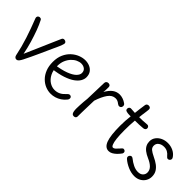

<svg xmlns="http://www.w3.org/2000/svg" viewBox="66 -1446 2221 2221"><g transform="rotate(45 1177.0 -335.5)"><path d="M43 -489Q43 -504 53.5 -512Q64 -520 75 -520Q83 -520 90.5 -517Q98 -514 103 -504Q129 -454 153.5 -388Q178 -322 200.5 -246Q223 -170 239 -88Q275 -169 305.5 -240Q336 -311 366 -379.5Q396 -448 427 -519Q431 -529 438.5 -533.5Q446 -538 455 -538Q464 -538 472 -534.5Q480 -531 485.5 -524.5Q491 -518 491 -509Q491 -501 485.5 -484.5Q480 -468 471.5 -447.5Q463 -427 454 -408Q445 -389 439 -376Q427 -350 408.5 -308.5Q390 -267 368.5 -220Q347 -173 325 -126Q303 -79 283 -40Q270 -15 260 -2.5Q250 10 242 14Q234 18 224 18Q213 18 203.5 10Q194 2 190 -14Q167 -128 130 -241.5Q93 -355 48 -469Q46 -474 44.5 -479.5Q43 -485 43 -489Z M591 -197 574 -252Q681 -267 747 -292Q813 -317 843.5 -347.5Q874 -378 874 -408Q874 -444 850 -462.5Q826 -481 791 -481Q763 -481 732 -466.5Q701 -452 674.5 -424Q648 -396 631 -356Q614 -316 614 -263Q614 -193 639 -144.5Q664 -96 704 -70.5Q744 -45 787 -45Q825 -45 856.5 -60Q888 -75 916 -106Q925 -116 934 -123.5Q943 -131 954 -131Q963 -131 970 -127Q977 -123 980.5 -116.5Q984 -110 984 -101Q984 -93 981.5 -86.5Q979 -80 972 -72Q948 -42 917.5 -22Q887 -2 854 8Q821 18 786 18Q741 18 698 0Q655 -18 620 -53.5Q585 -89 564.5 -141Q544 -193 544 -261Q544 -331 567.5 -383.5Q591 -436 629 -471Q667 -506 711.5 -523.5Q756 -541 798 -541Q837 -541 871 -526.5Q905 -512 925.5 -483Q946 -454 946 -410Q946 -379 927.5 -346.5Q909 -314 868 -284.5Q827 -255 759 -232Q691 -209 591 -197Z M1137 -510Q1138 -526 1148.5 -534.5Q1159 -543 1173 -543Q1188 -543 1198 -535.5Q1208 -528 1208 -511Q1208 -502 1208 -487Q1208 -472 1207 -456.5Q1206 -441 1204 -428Q1237 -487 1275 -514.5Q1313 -542 1360 -542Q1385 -542 1412.5 -533Q1440 -524 1465 -506Q1474 -500 1478 -492.5Q1482 -485 1482 -474Q1481 -458 1472 -449Q1463 -440 1449 -440Q1441 -440 1434.5 -443.5Q1428 -447 1420 -452Q1407 -463 1392 -470Q1377 -477 1357 -477Q1304 -477 1266.5 -424Q1229 -371 1200 -282Q1199 -247 1198 -212Q1197 -177 1196 -142.5Q1195 -108 1194.5 -76.5Q1194 -45 1194 -19Q1194 -8 1189.5 -1Q1185 6 1177 9.5Q1169 13 1159 13Q1142 13 1133.5 2Q1125 -9 1121.5 -28.5Q1118 -48 1118 -72Q1118 -92 1119.5 -123Q1121 -154 1123.5 -186Q1126 -218 1129 -241Z M1729 13Q1671 13 1644 -59Q1617 -131 1617 -290Q1617 -331 1619.5 -372Q1622 -413 1627 -452Q1608 -452 1590.5 -453Q1573 -454 1560 -458Q1547 -460 1541 -467.5Q1535 -475 1535 -487Q1535 -502 1545 -511.5Q1555 -521 1569 -519Q1587 -518 1602.5 -517Q1618 -516 1633 -515Q1637 -550 1641.5 -587Q1646 -624 1652 -661Q1654 -675 1663.5 -682Q1673 -689 1687 -689Q1704 -689 1713 -679.5Q1722 -670 1720 -653Q1720 -643 1716 -617Q1712 -591 1708.5 -563Q1705 -535 1703 -515Q1730 -515 1760.5 -516Q1791 -517 1828 -521Q1841 -523 1851 -513.5Q1861 -504 1861 -490Q1861 -476 1852 -468Q1843 -460 1828 -458Q1799 -455 1764.5 -453.5Q1730 -452 1696 -452Q1692 -411 1690.5 -369Q1689 -327 1689 -286Q1689 -208 1695 -155.5Q1701 -103 1712 -77Q1723 -51 1737 -51Q1751 -51 1765.5 -63.5Q1780 -76 1797 -96Q1809 -111 1818.5 -120Q1828 -129 1835 -129Q1849 -129 1858.5 -121Q1868 -113 1868 -100Q1868 -92 1865 -85Q1862 -78 1854 -70Q1839 -50 1819 -31Q1799 -12 1776.5 0.5Q1754 13 1729 13Z M2302 -467Q2309 -459 2311 -452.5Q2313 -446 2313 -440Q2313 -431 2308 -423.5Q2303 -416 2295.5 -411.5Q2288 -407 2279 -407Q2269 -407 2262 -414Q2255 -421 2247 -429Q2232 -449 2207.5 -463Q2183 -477 2150 -477Q2109 -477 2082 -456.5Q2055 -436 2055 -402Q2055 -371 2077 -352Q2099 -333 2149 -309Q2192 -289 2224.5 -265Q2257 -241 2276 -209.5Q2295 -178 2295 -134Q2295 -95 2276 -63Q2257 -31 2223 -11.5Q2189 8 2144 8Q2092 8 2038 -15.5Q1984 -39 1944 -74Q1938 -79 1935 -85.5Q1932 -92 1932 -98Q1932 -112 1942 -122.5Q1952 -133 1964 -133Q1969 -133 1974.5 -130.5Q1980 -128 1987 -123Q2021 -95 2061 -75.5Q2101 -56 2139 -56Q2180 -56 2202 -77.5Q2224 -99 2224 -130Q2224 -169 2195 -198.5Q2166 -228 2113 -251Q2067 -271 2038.5 -293.5Q2010 -316 1997 -343Q1984 -370 1984 -402Q1984 -442 2007 -473Q2030 -504 2067.5 -521.5Q2105 -539 2150 -539Q2196 -539 2236.5 -520.5Q2277 -502 2302 -467Z"/></g></svg>

Font: Playpen Sans Light
Style: Regular
Weight: 300
Designer: Laura Meseguer, Veronika Burian, José Scaglione
Foundry: TypeTogether
Version: Version 1.001